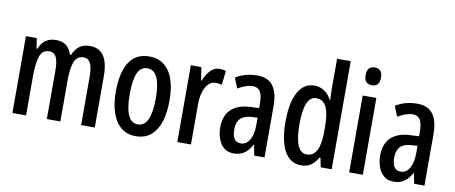

<svg xmlns="http://www.w3.org/2000/svg" viewBox="-67 -1039 3152 1329"><g transform="rotate(10 1509.0 -375.0)"><path d="M511 -550Q641 -550 641 -360V0H545V-338Q545 -405 529 -435Q513 -465 482 -465Q436 -465 417.5 -421Q399 -377 399 -290V0H304V-341Q304 -407 288.5 -436Q273 -465 241 -465Q190 -465 174 -413.5Q158 -362 158 -275V0H62V-540H138L149 -468H155Q187 -550 273 -550Q320 -550 347 -526.5Q374 -503 384 -466H391Q410 -509 438.5 -529.5Q467 -550 511 -550Z M1118 -271Q1118 -189 1098.5 -126Q1079 -63 1037 -26.5Q995 10 928 10Q866 10 824 -26Q782 -62 761.5 -125.5Q741 -189 741 -271Q741 -401 786.5 -475.5Q832 -550 930 -550Q1019 -550 1068.5 -479Q1118 -408 1118 -271ZM839 -270Q839 -173 861 -123Q883 -73 930 -73Q1022 -73 1022 -271Q1022 -467 930 -467Q882 -467 860.5 -418Q839 -369 839 -270Z M1421 -550Q1444 -550 1467 -543L1455 -443Q1438 -450 1413 -450Q1369 -450 1342.5 -402Q1316 -354 1317 -280V0H1221V-540H1295L1309 -449H1314Q1331 -493 1358 -521.5Q1385 -550 1421 -550Z M1687 -550Q1764 -550 1799 -501.5Q1834 -453 1834 -362V0H1762L1747 -74H1745Q1723 -32 1692.5 -11Q1662 10 1618 10Q1576 10 1549 -13Q1522 -36 1509 -73Q1496 -110 1496 -153Q1496 -235 1542.5 -279Q1589 -323 1675 -327L1738 -330V-361Q1738 -418 1722 -445Q1706 -472 1669 -472Q1625 -472 1565 -437L1536 -509Q1603 -550 1687 -550ZM1694 -260Q1594 -254 1594 -156Q1594 -67 1654 -67Q1693 -67 1716 -105Q1739 -143 1739 -209V-263Z M2093 10Q2015 10 1974.5 -62.5Q1934 -135 1934 -270Q1934 -404 1974.5 -477Q2015 -550 2089 -550Q2126 -550 2157.5 -530Q2189 -510 2209 -471H2213Q2212 -496 2211 -515.5Q2210 -535 2210 -550V-760H2306V0H2229L2216 -65H2210Q2188 -28 2160 -9Q2132 10 2093 10ZM2118 -71Q2210 -71 2210 -248V-278Q2210 -375 2187.5 -420.5Q2165 -466 2116 -466Q2073 -466 2052.5 -416Q2032 -366 2032 -270Q2032 -71 2118 -71Z M2479 -746Q2532 -746 2532 -683Q2532 -621 2479 -621Q2424 -621 2424 -683Q2424 -746 2479 -746ZM2525 -540V0H2429V-540Z M2811 -550Q2888 -550 2923 -501.5Q2958 -453 2958 -362V0H2886L2871 -74H2869Q2847 -32 2816.5 -11Q2786 10 2742 10Q2700 10 2673 -13Q2646 -36 2633 -73Q2620 -110 2620 -153Q2620 -235 2666.5 -279Q2713 -323 2799 -327L2862 -330V-361Q2862 -418 2846 -445Q2830 -472 2793 -472Q2749 -472 2689 -437L2660 -509Q2727 -550 2811 -550ZM2818 -260Q2718 -254 2718 -156Q2718 -67 2778 -67Q2817 -67 2840 -105Q2863 -143 2863 -209V-263Z"/></g></svg>

Font: Noto Sans Khmer UI ExtraCondensed Medium
Style: Regular
Weight: 500
Width: 2
Designer: Danh Hong and the Monotype Design Team
Foundry: Monotype Imaging Inc.
Version: Version 2.002; ttfautohint (v1.8.4.7-5d5b)